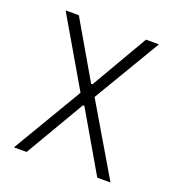

<svg xmlns="http://www.w3.org/2000/svg" viewBox="-101 -590 607 669"><g transform="rotate(20 203.0 -255.0)"><path d="M24 0 177 -258 30 -510H79L201 -300H206L328 -510H376L228 -261L382 0H333L205 -220H200L71 0Z"/></g></svg>

Font: Saira Condensed ExtraLight
Style: Regular
Weight: 250
Width: 3
Designer: Hector Gatti with collaboration of the Omnibus-Type team
Foundry: Omnibus-Type
Version: Version 1.101